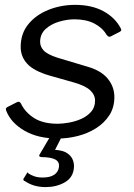

<svg xmlns="http://www.w3.org/2000/svg" viewBox="-20 -560 552 790"><path d="M218.1 10Q135.8 10 80.1 -22.6Q24.4 -55.2 5.8 -104.1Q1.1 -114.4 9.7 -119.1L49 -139.2Q54.7 -142.3 59 -140.9Q63.3 -139.6 66.2 -133.8Q84.3 -96.7 121.1 -73.8Q157.8 -50.8 217.6 -50.8Q237.5 -50.8 263.7 -55.5Q290 -60.1 314.3 -70.8Q338.5 -81.6 354.8 -99.9Q371.1 -118.2 371.1 -146.2Q371.1 -170 350.8 -188.8Q330.4 -207.6 283.4 -220.9L184.4 -248.9Q119.6 -267.8 92.3 -297.3Q65.1 -326.8 65.1 -366.6Q65.1 -422.5 97.1 -461.1Q129.1 -499.6 180.2 -519.8Q231.2 -540 289.3 -540Q357.7 -540 405.9 -513.7Q454.1 -487.3 477 -443Q479.5 -439.1 478.8 -435.6Q478.1 -432.1 473.1 -429.3L434.8 -409.7Q430.6 -407.9 427.1 -409.3Q423.7 -410.7 418.6 -416.7Q401.6 -445.9 368.2 -463.2Q334.8 -480.5 286.3 -480.5Q256.5 -480.5 223.4 -470.9Q190.3 -461.2 167.7 -440.7Q145.1 -420.1 145.1 -387.6Q145.1 -368.6 159.4 -352.6Q173.8 -336.6 215.5 -322.9L337.4 -286.4Q395.6 -270.1 423.1 -236.6Q450.6 -203 450.6 -160.9Q450.6 -117.9 429.9 -85.8Q409.2 -53.8 375.1 -32.3Q341 -10.8 299.9 -0.4Q258.9 10 218.1 10ZM283.5 135.7Q278.5 172.7 244.9 191.2Q211.3 209.8 167.8 209.8Q141.9 209.8 120.7 203.4Q99.4 197 82.9 185.3Q79.6 185 77.5 182.3Q75.4 179.7 76 176.8L91.8 151Q93 148.2 94.7 150.2Q96.3 152.1 98 154.4Q108.8 161.1 122.5 165.8Q136.2 170.4 156.1 170.4Q185.9 170.4 202.9 159.1Q219.9 147.7 222.6 127.3Q225.3 106.8 208.6 96.9Q191.9 87 150.9 86.3Q145.2 86.3 142.8 83.6Q140.4 80.9 141.6 78L190.4 -5H237.9L207.8 54.1Q206.2 55.9 206 56.3Q205.9 56.6 207.1 56.6Q240.2 58.8 257.4 70.9Q274.6 83 280.5 100.2Q286.5 117.3 283.5 135.7Z"/></svg>

Font: Libre Franklin Thin
Style: Italic
Weight: 100
Italic angle: -8°
Designer: Pablo Impallari, Rodrigo Fuenzalida, Nhung Nguyen
Foundry: Impallari Type
Version: Version 3.000